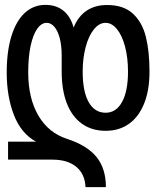

<svg xmlns="http://www.w3.org/2000/svg" viewBox="-20 -580 640 786"><path d="M194.5 73.5H13V0H127.5Q66.5 -33.5 37 -109.2Q7.5 -185 7.5 -283.5Q7.5 -370 26.8 -432.2Q46 -494.5 81.5 -527.2Q117 -560 166 -560Q210 -560 239.2 -536.5Q268.5 -513 281.5 -467.5Q300 -513 334.5 -536.2Q369 -559.5 418.5 -559.5Q486 -559.5 524.2 -524Q562.5 -488.5 577.2 -429Q592 -369.5 592 -287Q592 -211 570.2 -156.5Q548.5 -102 508.2 -73.2Q468 -44.5 412.5 -44.5Q356.5 -44.5 316 -73Q275.5 -101.5 254 -156Q232.5 -210.5 232.5 -287V-353.5Q232.5 -392.5 224.8 -422.8Q217 -453 203 -469.8Q189 -486.5 171 -486.5Q149.5 -486.5 132.2 -462Q115 -437.5 105.2 -391.5Q95.5 -345.5 95.5 -283.5Q95.5 -178 137 -107Q178.5 -36 254.5 -11.5Q337 15.5 375.2 62.8Q413.5 110 413.5 186H330Q328 133 292.5 103.2Q257 73.5 194.5 73.5ZM504 -287Q504 -343.5 492 -389Q480 -434.5 459 -460.5Q438 -486.5 412 -486.5Q386 -486.5 364.5 -460Q343 -433.5 330.8 -387.8Q318.5 -342 318.5 -287Q318.5 -205.5 343 -162Q367.5 -118.5 412.5 -118.5Q455.5 -118.5 479.8 -162.8Q504 -207 504 -287Z"/></svg>

Font: JuliaMono
Style: Regular
Weight: 400
Monospace: yes
Designer: cormullion
Foundry: corm
Version: Version 0.055; ttfautohint (v1.8.4)